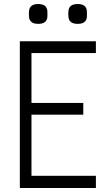

<svg xmlns="http://www.w3.org/2000/svg" viewBox="-20 -939 550 959"><path d="M459 -732.9V-673.8H137.2V-424.8H396V-366.2H137.2V-61H459V0H79.1V-732.9ZM125 -856.9Q123.5 -870.1 125 -881.8Q126.5 -918.9 170.9 -918.9Q215.3 -918.9 216.8 -881.8V-856.9Q215.3 -819.8 170.9 -819.8Q126.5 -819.8 125 -856.9ZM321.8 -856.9Q320.3 -870.1 321.8 -881.8Q323.2 -918.9 368.2 -918.9Q412.6 -918.9 414.1 -881.8V-856.9Q412.6 -819.8 368.2 -819.8Q323.2 -819.8 321.8 -856.9Z"/></svg>

Font: Kreadon Light
Style: Regular
Weight: 300
Designer: kohakuno
Foundry: StudioGnu
Version: Version 1.000;Glyphs 3.1.2 (3151)